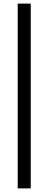

<svg xmlns="http://www.w3.org/2000/svg" viewBox="-20 -828 270 1068"><path d="M78.5 220V-808H151V220Z"/></svg>

Font: Encode Sans Semi Condensed
Style: Regular
Weight: 400
Width: 4
Designer: Multiple Designers
Foundry: Impallari Type
Version: Version 2.000